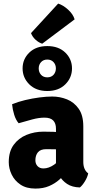

<svg xmlns="http://www.w3.org/2000/svg" viewBox="-20 -1062 553 1096"><path d="M30 -136.5Q30 -197 58 -235.2Q86 -273.5 131.2 -292Q176.5 -310.5 228 -310.5Q250.5 -310.5 284.8 -309.5Q319 -308.5 346.5 -303V-204Q325 -209 294.8 -209.8Q264.5 -210.5 244.5 -210.5Q211 -210.5 196.5 -192.8Q182 -175 182 -147Q182 -127 194.2 -113.8Q206.5 -100.5 228 -100.5Q258 -100.5 289 -122Q320 -143.5 341.5 -181L363.5 -82Q344 -59 319 -36.8Q294 -14.5 260.5 0Q227 14.5 182 14.5Q130.5 14.5 96.8 -8.2Q63 -31 46.5 -65.8Q30 -100.5 30 -136.5ZM483.5 -72.5Q479.5 -51.5 465 -27.5Q450.5 -3.5 436 8Q392 7 363.2 -12Q334.5 -31 319.2 -58.8Q304 -86.5 299.5 -113V-327Q299.5 -358 283.8 -374.2Q268 -390.5 234 -390.5Q202 -390.5 164 -380.2Q126 -370 86.5 -358.5Q70 -377.5 60.8 -407.8Q51.5 -438 49 -467Q83 -481 124 -490.8Q165 -500.5 205.5 -505.8Q246 -511 278 -511Q322 -511 362.5 -494.8Q403 -478.5 429.2 -441.2Q455.5 -404 455.5 -340.5V-137Q455.5 -115.5 462.5 -99Q469.5 -82.5 483.5 -72.5ZM109 -671.5Q109 -618.5 147.2 -580.5Q185.5 -542.5 250 -542.5Q314.5 -542.5 352.8 -580.5Q391 -618.5 391 -671.5Q391 -724.5 352.8 -761.8Q314.5 -799 250 -799Q185.5 -799 147.2 -761.8Q109 -724.5 109 -671.5ZM201 -671.5Q201 -692.5 214.2 -707.2Q227.5 -722 250 -722Q272.5 -722 285.8 -707.2Q299 -692.5 299 -671.5Q299 -650 285.8 -635.2Q272.5 -620.5 250 -620.5Q227.5 -620.5 214.2 -635.2Q201 -650 201 -671.5ZM312 -1041.5Q340 -1033 368.5 -1007.2Q397 -981.5 406 -951.5L221 -812.5Q201.5 -818.5 183.2 -835Q165 -851.5 157 -873Z"/></svg>

Font: Signika Light
Style: Bold
Weight: 700
Version: Version 2.003;gftools[0.9.32]